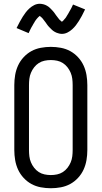

<svg xmlns="http://www.w3.org/2000/svg" viewBox="-20 -992 540 1020"><path d="M250 8Q223 8 196.5 3Q170 -2 147 -14.5Q124 -27 105.5 -47Q87 -67 76 -91Q65 -115 60.5 -141.5Q56 -168 56 -195V-540Q56 -567 60.5 -593.5Q65 -620 76 -644Q87 -668 105.5 -688Q124 -708 147 -720.5Q170 -733 196.5 -738Q223 -743 250 -743Q277 -743 303.5 -738Q330 -733 353 -720.5Q376 -708 394.5 -688Q413 -668 424 -644Q435 -620 439.5 -593.5Q444 -567 444 -540V-195Q444 -168 439.5 -141.5Q435 -115 424 -91Q413 -67 394.5 -47Q376 -27 353 -14.5Q330 -2 303.5 3Q277 8 250 8ZM250 -62Q267 -62 283.5 -65.5Q300 -69 314 -78Q328 -87 338.5 -100.5Q349 -114 355.5 -129.5Q362 -145 364 -161.5Q366 -178 366 -195V-540Q366 -557 364 -573.5Q362 -590 355.5 -605.5Q349 -621 338.5 -634.5Q328 -648 314 -657Q300 -666 283.5 -669.5Q267 -673 250 -673Q233 -673 216.5 -669.5Q200 -666 186 -657Q172 -648 161.5 -634.5Q151 -621 144.5 -605.5Q138 -590 136 -573.5Q134 -557 134 -540V-195Q134 -178 136 -161.5Q138 -145 144.5 -129.5Q151 -114 161.5 -100.5Q172 -87 186 -78Q200 -69 216.5 -65.5Q233 -62 250 -62ZM308 -812Q303 -812 298 -813Q293 -814 288.5 -815.5Q284 -817 279.5 -818.5Q275 -820 270.5 -823Q266 -826 262 -828.5Q258 -831 255 -834.5Q252 -838 248 -841.5Q244 -845 240.5 -849Q237 -853 234 -856.5Q231 -860 228.5 -864Q226 -868 223 -872Q220 -876 216.5 -880.5Q213 -885 210 -889Q207 -893 204 -896.5Q201 -900 196 -903.5Q191 -907 191 -909H193Q193 -908 189.5 -906Q186 -904 183.5 -901Q181 -898 178.5 -895.5Q176 -893 174.5 -891Q173 -889 171.5 -887Q170 -885 168.5 -883Q167 -881 165.5 -878.5Q164 -876 162.5 -873Q161 -870 159 -867.5Q157 -865 155.5 -861.5Q154 -858 152 -855Q150 -852 148 -848.5Q146 -845 144 -841Q142 -837 140 -833Q138 -829 136 -824.5Q134 -820 132 -816L68 -843Q77 -861 85 -876Q93 -891 101 -903.5Q109 -916 117 -926.5Q125 -937 136.5 -947.5Q148 -958 162 -965Q176 -972 192 -972Q197 -972 202 -971Q207 -970 211.5 -969Q216 -968 220.5 -966Q225 -964 229.5 -961.5Q234 -959 238 -956Q242 -953 245 -950Q248 -947 252 -943Q256 -939 259.5 -935Q263 -931 266 -927.5Q269 -924 271.5 -920Q274 -916 277 -912Q280 -908 283.5 -903.5Q287 -899 290 -895Q293 -891 296 -887.5Q299 -884 304 -880.5Q309 -877 309 -876H307L311 -878Q314 -880 316.5 -883Q319 -886 321.5 -889Q324 -892 325.5 -893.5Q327 -895 328.5 -897Q330 -899 331.5 -901.5Q333 -904 334.5 -906.5Q336 -909 337.5 -911.5Q339 -914 341 -917Q343 -920 344.5 -923Q346 -926 348 -929.5Q350 -933 352 -936.5Q354 -940 356 -943.5Q358 -947 360 -951Q362 -955 364 -959.5Q366 -964 368 -968L432 -942Q423 -923 415 -908Q407 -893 399 -880.5Q391 -868 383 -857.5Q375 -847 363.5 -836.5Q352 -826 338 -819Q324 -812 308 -812Z"/></svg>

Font: Iosevka Term Curly
Style: Regular
Weight: 400
Designer: Belleve Invis
Foundry: Belleve Invis
Version: Version 32.3.0